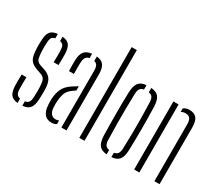

<svg xmlns="http://www.w3.org/2000/svg" viewBox="-133 -1130 1693 1466"><g transform="rotate(30 713.0 -397.0)"><path d="M165 5V-33.5Q188 -37 197.8 -51.5Q207.5 -66 208.5 -98.5Q209.5 -121 209.8 -140.5Q210 -160 209.5 -180Q208.5 -223 200 -244.8Q191.5 -266.5 163.5 -276.5L122.5 -291Q91 -302.5 73.8 -319Q56.5 -335.5 49.5 -362.8Q42.5 -390 41 -434Q40.5 -451.5 40.8 -466Q41 -480.5 42 -497.5Q43 -550 61.2 -575.5Q79.5 -601 126 -605V-566.5Q104 -563 95.8 -548.5Q87.5 -534 86.5 -502Q86 -483 85.5 -468.8Q85 -454.5 85.5 -436.5Q87 -394.5 93.2 -368.8Q99.5 -343 130.5 -332L171 -318.5Q213.5 -304.5 233.5 -274Q253.5 -243.5 253.5 -181.5Q253.5 -163 253.2 -141.2Q253 -119.5 252 -100.5Q249.5 -49 230.5 -24Q211.5 1 165 5ZM206 -402Q207.5 -430 207.2 -456Q207 -482 207 -502Q206 -533.5 197.8 -548Q189.5 -562.5 168 -566.5V-605Q213 -601 230.8 -575.8Q248.5 -550.5 250 -498.5Q250 -478.5 250 -453.8Q250 -429 249 -402ZM41 -101.5Q40.5 -122 40.5 -147.2Q40.5 -172.5 42 -199H83.5Q82.5 -169 82.8 -144Q83 -119 83 -98.5Q83.5 -66.5 92.5 -52Q101.5 -37.5 123 -33.5V5Q78.5 1 60.5 -24.2Q42.5 -49.5 41 -101.5Z M341.5 -402Q340.5 -424.5 340 -451.2Q339.5 -478 340.5 -498.5Q342 -549.5 362.5 -575Q383 -600.5 428 -605V-566.5Q408 -563 397.2 -548.5Q386.5 -534 385 -502Q384.5 -482.5 384.5 -454.5Q384.5 -426.5 385 -402ZM506.5 0V-501Q506.5 -529.5 498.2 -545Q490 -560.5 470 -565.5V-605Q515.5 -600.5 533.8 -573.8Q552 -547 552 -494L551.5 0ZM333.5 -99Q332.5 -113 332.2 -125.8Q332 -138.5 332.5 -152Q335 -202.5 352.8 -241.2Q370.5 -280 420 -312Q441 -326 464.5 -339.5V-302.5Q456.5 -297 447.2 -290.2Q438 -283.5 427.5 -275.5Q398 -251.5 388.8 -220Q379.5 -188.5 378 -152Q377.5 -143.5 377.5 -129.5Q377.5 -115.5 378.5 -101.5Q380.5 -67.5 395.8 -49.5Q411 -31.5 435 -31.5Q452 -31.5 464.5 -38V-6Q448 6 422.5 6Q379 6 357.8 -21.2Q336.5 -48.5 333.5 -99Z M664.5 0V-800H710V0Z M818 -106Q815.5 -198.5 815.2 -299.2Q815 -400 818 -493.5Q820.5 -548 840.5 -574.5Q860.5 -601 908 -605V-566.5Q885 -562.5 874.8 -547.8Q864.5 -533 863.5 -501Q861.5 -424 860.8 -361.8Q860 -299.5 860.8 -237.2Q861.5 -175 863.5 -98.5Q864.5 -66.5 874.8 -52Q885 -37.5 908 -33.5V5Q860.5 1 840.5 -25.2Q820.5 -51.5 818 -106ZM950 5V-33.5Q973 -37.5 983.2 -52Q993.5 -66.5 994.5 -98.5Q997 -175.5 997.8 -237.8Q998.5 -300 997.8 -362Q997 -424 994.5 -501Q993.5 -533.5 983.5 -548.2Q973.5 -563 950 -566.5V-605Q998 -601 1018 -574.5Q1038 -548 1040 -493.5Q1043 -401 1043 -300.2Q1043 -199.5 1040 -106Q1038 -51.5 1018 -25.2Q998 1 950 5Z M1326.5 0V-502Q1326 -538 1313.5 -553.2Q1301 -568.5 1273.5 -568.5Q1253 -568.5 1235.5 -558.5V-589Q1256.5 -606 1286.5 -606Q1330 -606 1350.8 -581.5Q1371.5 -557 1372 -500V0ZM1148 0V-600H1193.5V0Z"/></g></svg>

Font: Big Shoulders Stencil Display Light
Style: Regular
Weight: 300
Designer: Patric King
Foundry: XO Type Co
Version: Version 1.000